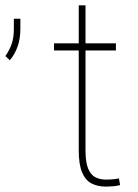

<svg xmlns="http://www.w3.org/2000/svg" viewBox="-179 -691 518 721"><path d="M267.6 -21 272 3.9Q261.2 7.3 245.4 8.5Q229.5 9.8 219.7 9.8Q187.5 9.8 164.6 -2.2Q141.6 -14.2 129.2 -43.9Q116.7 -73.7 116.7 -126.5V-501.5H23.9V-528.3H116.7V-670.9H142.1V-528.3H256.3V-501.5H142.1V-126.5Q142.1 -80.1 152.6 -56.4Q163.1 -32.7 180.4 -24.7Q197.8 -16.6 217.8 -16.6Q246.6 -16.6 267.6 -21ZM-127 -582V-620.6H-102.5V-583Q-102.5 -544.4 -113.3 -515.1Q-124 -485.8 -142.1 -464.8L-158.7 -480.5Q-142.6 -503.9 -134.8 -527.1Q-127 -550.3 -127 -582Z"/></svg>

Font: Robert Sans Thin
Style: Regular
Weight: 100
Designer: Christian Robertson (extended by Adam Twardoch)
Foundry: Google
Version: Version 12.135;April 2, 2019;FontCreator 11.5.0.2425 64-bit;